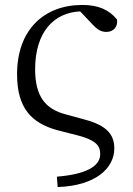

<svg xmlns="http://www.w3.org/2000/svg" viewBox="-20 -550 536 776"><path d="M213 206C366 201 442 130 442 50C442 -3 415 -42 325 -66L245 -88C164 -109 122 -160 122 -270C122 -421 198 -499 304 -504L358 -447C374 -431 388 -421 410 -421C438 -421 457 -441 453 -471C421 -511 376 -530 313 -530C158 -530 49 -430 49 -250C49 -113 107 -53 211 -24L297 -2C368 17 385 39 385 73C385 125 321 155 210 164Z"/></svg>

Font: Source Han Serif KR
Style: Regular
Weight: 400
Designer: Ryoko NISHIZUKA 西塚涼子 (kana & ideographs); Frank Grießhammer (Latin, Greek & Cyrillic); Wenlong ZHANG 张文龙 (bopomofo); San
Foundry: Adobe
Version: Version 2.001;hotconv 1.1.0;makeotfexe 2.6.0